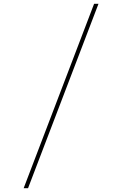

<svg xmlns="http://www.w3.org/2000/svg" viewBox="-20 -843 640 1006"><path d="M104 143 473 -823H496L127 143Z"/></svg>

Font: Iosevka HT Thin Extended
Style: Regular
Weight: 100
Width: 7
Monospace: yes
Designer: Belleve Invis
Foundry: Belleve Invis
Version: Version 32.3.0; ttfautohint (v1.8.4)